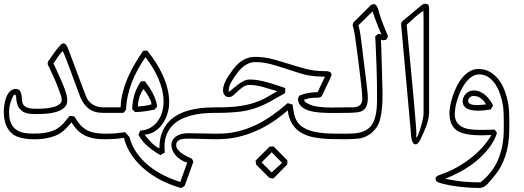

<svg xmlns="http://www.w3.org/2000/svg" viewBox="-20 -749 2782 1019"><path d="M529.3 -149.9Q480 -149.9 451.2 -172.1Q422.4 -194.3 406.7 -232.9Q399.4 -251.5 390.4 -275.9Q381.3 -300.3 371.8 -326.2Q362.3 -352.1 352.8 -377.7Q343.3 -403.3 335.2 -424.3Q327.1 -445.3 321.3 -459.7Q315.4 -474.1 312.5 -478Q303.2 -468.8 297.4 -461.2Q291.5 -453.6 286.6 -446.3Q281.7 -439 276.6 -430.9Q271.5 -422.9 263.7 -412.6Q266.1 -407.7 270.8 -397.5Q275.4 -387.2 280.8 -375.5Q286.1 -363.8 291 -352.8Q295.9 -341.8 298.8 -335.4Q305.2 -321.8 311.8 -306.2Q318.4 -290.5 324 -274.9Q329.6 -259.3 333.3 -244.1Q336.9 -229 336.9 -215.8Q336.9 -190.9 319.8 -176.5Q302.7 -162.1 277.6 -154.8Q252.4 -147.5 223.9 -145.5Q195.3 -143.6 171.9 -143.6Q154.8 -143.6 137 -145.3Q119.1 -147 103.5 -155.8Q82.5 -168 74.2 -189.2Q65.9 -210.4 65.9 -235.4Q63 -247.6 58.6 -247.6Q54.7 -247.6 50.3 -239.7Q45.9 -231.9 41.7 -221.7Q37.6 -211.4 34.9 -201.4Q32.2 -191.4 31.2 -187Q28.3 -170.4 28.3 -151.4Q28.3 -137.7 30.3 -124.3Q32.2 -110.8 37.1 -98.4Q42 -85.9 50.3 -75.4Q58.6 -64.9 70.8 -57.6Q89.4 -46.4 110.4 -43.2Q131.3 -40 152.8 -40Q168.5 -40 185.8 -40.8Q203.1 -41.5 220.7 -44.4Q238.3 -47.4 255.1 -53Q272 -58.6 286.1 -67.9Q305.2 -80.6 320.6 -98.9Q335.9 -117.2 350.1 -134.3Q356.4 -133.3 362.3 -132.8Q368.2 -132.3 374.5 -131.3Q390.1 -105 405 -87.9Q419.9 -70.8 437.7 -60.3Q455.6 -49.8 478 -45.2Q500.5 -40.5 531.2 -39.6H529.3H543.9Q551.3 -39.6 554.9 -34.9Q558.6 -30.3 558.6 -24.9Q558.6 -19.5 554.9 -14.4Q551.3 -9.3 543.9 -9.8L529.3 -10.3Q495.6 -10.3 469.2 -16.4Q442.9 -22.5 422.6 -34.2Q402.3 -45.9 387 -62.5Q371.6 -79.1 359.4 -99.6Q346.7 -84.5 333 -69.8Q319.3 -55.2 302.7 -43.9Q290 -35.2 273.9 -28.8Q257.8 -22.5 239.5 -18.1Q221.2 -13.7 201.7 -11.7Q182.1 -9.8 163.1 -9.8Q138.7 -9.8 116.5 -12.9Q94.2 -16.1 76.7 -22Q55.2 -29.3 40.5 -43.2Q25.9 -57.1 16.8 -75Q7.8 -92.8 3.9 -113.3Q0 -133.8 0 -154.3Q0 -169.4 2.7 -190.4Q5.4 -211.4 12.5 -230.7Q19.5 -250 32.2 -263.4Q44.9 -276.9 64.5 -276.9Q77.6 -276.9 84 -269Q90.3 -261.2 92.8 -250.2Q95.2 -239.3 95.9 -227.1Q96.7 -214.8 98.6 -206.1Q101.6 -193.8 109.6 -186.8Q117.7 -179.7 128.2 -176.5Q138.7 -173.3 150.1 -172.6Q161.6 -171.9 171.9 -171.9Q181.2 -171.9 194.6 -172.1Q208 -172.4 223.1 -173.8Q238.3 -175.3 253.4 -178.5Q268.6 -181.6 280.5 -186.8Q292.5 -191.9 300 -199.7Q307.6 -207.5 307.6 -218.8Q307.6 -230 303.7 -240.7Q299.8 -251.5 296.4 -261.2Q283.2 -299.8 266.6 -336.4Q250 -373 232.4 -409.7Q233.4 -413.6 233.9 -416.7Q234.4 -419.9 235.4 -423.3Q252.4 -446.8 268.6 -470.2Q284.7 -493.7 305.2 -514.2Q310.1 -518.6 316.4 -518.6Q324.7 -518.6 330.6 -511Q336.4 -503.4 338.9 -496.6Q339.8 -494.6 344.2 -483.2Q348.6 -471.7 355.2 -454.1Q361.8 -436.5 369.9 -414.8Q377.9 -393.1 386.5 -370.4Q395 -347.7 403.3 -325.7Q411.6 -303.7 418.2 -286.4Q424.8 -269 429.2 -257.3Q433.6 -245.6 434.1 -243.7Q440.9 -224.6 451.7 -212.2Q462.4 -199.7 475.3 -192.4Q488.3 -185.1 502.2 -182.1Q516.1 -179.2 529.3 -179.2H543.9Q551.3 -179.2 554.9 -174.6Q558.6 -169.9 558.6 -164.6Q558.6 -159.2 554.9 -154.5Q551.3 -149.9 543.9 -149.9Z M783.7 -195.8Q783.7 -205.6 778.3 -217.5Q772.9 -229.5 766.1 -241Q759.3 -252.4 752.2 -262Q745.1 -271.5 741.2 -276.4Q730.5 -261.2 721.9 -239Q713.4 -216.8 711.4 -184.1Q722.2 -184.6 729.2 -185.3Q736.3 -186 742.4 -186.8Q748.5 -187.5 755.6 -188.7Q762.7 -189.9 773.4 -191.9ZM1117.7 -10.3Q1104.5 -10.3 1087.6 -10.7Q1070.8 -11.2 1052 -11.7Q1033.2 -12.2 1013.4 -12.7Q993.7 -13.2 974.6 -13.2Q964.8 -13.2 954.3 -12.2Q943.8 -11.2 935.1 -7.6Q926.3 -3.9 920.7 2.7Q915 9.3 915 20.5Q915 34.2 924.3 45.7Q933.6 57.1 946.8 66.2Q960 75.2 974.4 82Q988.8 88.9 998.5 93.3Q1001 97.2 1002.7 101.3Q1004.4 105.5 1006.3 109.4Q995.1 141.6 983.4 173.6Q971.7 205.6 960 237.8Q955.6 240.7 950.9 243.4Q946.3 246.1 941.4 249Q892.1 235.4 843.5 211.7Q794.9 188 753.4 154.5Q711.9 121.1 681.4 78.1Q650.9 35.2 637.7 -17.6Q616.7 -13.7 593.5 -12Q570.3 -10.3 548.8 -10.3H534.2Q526.9 -10.3 523.2 -14.9Q519.5 -19.5 519.5 -24.9Q519.5 -30.3 523.2 -34.9Q526.9 -39.6 534.2 -39.6H548.8Q572.3 -39.6 596.9 -41.7Q621.6 -43.9 644.5 -47.4L667 -21.5Q679.7 25.9 706.8 64Q733.9 102.1 770.5 131.3Q807.1 160.6 850.1 181.9Q893.1 203.1 937 216.8L973.6 114.3Q954.1 108.4 938.5 98.1Q922.9 87.9 912.1 75.2Q901.4 62.5 895.5 48.6Q889.6 34.7 889.6 21Q889.6 8.3 895 -3.2Q900.4 -14.6 911.4 -23.2Q922.4 -31.7 939.2 -36.9Q956.1 -42 979.5 -42Q1014.6 -42 1048.6 -40.8Q1082.5 -39.6 1117.7 -39.6H1132.3Q1139.6 -39.6 1143.3 -34.9Q1147 -30.3 1147 -24.9Q1147 -19.5 1143.3 -14.9Q1139.6 -10.3 1132.3 -10.3ZM1117.7 -149.9Q1086.4 -149.9 1054.4 -146.7Q1022.5 -143.6 993.2 -135.7Q963.9 -127.9 938.2 -114.7Q912.6 -101.6 893.8 -81.5Q875 -61.5 864 -33.7Q853 -5.9 853 31.2Q853 45.4 854.5 60.5Q848.6 64.5 842.8 67.6Q836.9 70.8 831.5 74.2Q795.9 54.2 765.4 28.6Q734.9 2.9 714.8 -33.2Q717.3 -38.6 719.2 -44.4Q721.2 -50.3 723.6 -55.7Q754.4 -57.1 777.8 -70.8Q801.3 -84.5 816.9 -106Q832.5 -127.4 840.3 -154.3Q848.1 -181.2 848.1 -209Q848.1 -241.2 840.3 -272.9Q832.5 -304.7 819.3 -334.7Q806.2 -364.7 788.6 -392.8Q771 -420.9 752 -445.8Q730.5 -414.6 712.2 -381.3Q693.8 -348.1 680.2 -313.2Q666.5 -278.3 658.4 -241.7Q650.4 -205.1 648.9 -166.5Q645 -162.1 641.8 -158Q638.7 -153.8 634.8 -149.9H534.2Q526.9 -149.9 523.2 -154.5Q519.5 -159.2 519.5 -164.6Q519.5 -169.9 523.2 -174.6Q526.9 -179.2 534.2 -179.2H548.8H620.1Q621.6 -221.2 631.8 -260.5Q642.1 -299.8 658.4 -337.4Q674.8 -375 695.8 -410.4Q716.8 -445.8 739.7 -479.5Q745.1 -480 750.5 -480.2Q755.9 -480.5 761.2 -480.5Q784.2 -452.1 805.2 -420.2Q826.2 -388.2 842.3 -353.3Q858.4 -318.4 868.2 -281.2Q877.9 -244.1 877.9 -205.1Q877.9 -178.2 869.6 -149.2Q861.3 -120.1 845 -95.2Q828.6 -70.3 804.2 -53.5Q779.8 -36.6 747.1 -34.2Q750 -31.2 758.3 -21Q766.6 -10.7 777.6 1.2Q788.6 13.2 801.3 23.7Q814 34.2 826.2 37.6Q826.2 -5.9 837.6 -38.8Q849.1 -71.8 869.4 -95.9Q889.6 -120.1 917.2 -136.2Q944.8 -152.3 977.3 -161.9Q1009.8 -171.4 1045.4 -175.3Q1081.1 -179.2 1117.7 -179.2H1132.3Q1139.6 -179.2 1143.3 -174.6Q1147 -169.9 1147 -164.6Q1147 -159.2 1143.3 -154.5Q1139.6 -149.9 1132.3 -149.9ZM799.8 -167Q774.4 -162.1 748.8 -158.2Q723.1 -154.3 696.8 -154.3L681.6 -169.4Q682.6 -210.4 693.6 -246.8Q704.6 -283.2 727.5 -316.9Q732.9 -317.4 738.3 -317.6Q743.7 -317.9 749 -317.9Q760.3 -303.2 771 -287.4Q781.7 -271.5 790.5 -254.6Q799.3 -237.8 805.7 -220Q812 -202.1 814 -183.6Z M1805.2 -10.3Q1780.3 -10.7 1752.2 -10.7Q1724.1 -10.7 1695.6 -13.2Q1667 -15.6 1639.6 -21.5Q1612.3 -27.3 1588.9 -39.1Q1565.4 -50.8 1547.1 -69.8Q1528.8 -88.9 1518.1 -117.7Q1515.1 -126 1513.4 -131.6Q1511.7 -137.2 1510.7 -142.1Q1509.8 -147 1509 -151.9Q1508.3 -156.7 1507.3 -163.6Q1468.8 -129.4 1426 -101.3Q1383.3 -73.2 1336.7 -53Q1290 -32.7 1240.2 -21.5Q1190.4 -10.3 1137.2 -10.3H1122.6Q1115.2 -10.3 1111.6 -14.9Q1107.9 -19.5 1107.9 -24.9Q1107.9 -30.3 1111.6 -34.9Q1115.2 -39.6 1122.6 -39.6H1137.2Q1192.4 -39.6 1241.9 -51.5Q1291.5 -63.5 1336.9 -85.2Q1382.3 -106.9 1424.6 -136.7Q1466.8 -166.5 1506.8 -201.7Q1513.7 -199.7 1519.8 -198Q1525.9 -196.3 1532.7 -194.3Q1536.1 -169.9 1540.3 -147.2Q1544.4 -124.5 1557.6 -103Q1568.4 -85.9 1586.2 -74.5Q1604 -63 1625.7 -55.9Q1647.5 -48.8 1671.6 -45.4Q1695.8 -42 1719.7 -40.8Q1743.7 -39.6 1765.9 -39.6Q1788.1 -39.6 1805.2 -39.6H1819.8Q1827.1 -39.6 1830.8 -34.9Q1834.5 -30.3 1834.5 -24.9Q1834.5 -19.5 1830.8 -14.9Q1827.1 -10.3 1819.8 -10.3ZM1805.2 -149.9Q1790.5 -149.9 1775.1 -149.7Q1759.8 -149.4 1744.1 -149.4Q1710.9 -149.4 1679 -151.6Q1647 -153.8 1621.3 -161.4Q1595.7 -168.9 1579.3 -183.8Q1563 -198.7 1561 -224.1Q1563 -228.5 1564.5 -232.7Q1565.9 -236.8 1567.9 -241.2Q1591.3 -251 1615.7 -255.4Q1640.1 -259.8 1665.5 -259.8Q1674.8 -278.8 1683.8 -298.3Q1692.9 -317.9 1704.6 -341.8L1653.8 -344.2Q1614.3 -347.2 1574.5 -359.4Q1534.7 -371.6 1494.9 -385Q1455.1 -398.4 1415.3 -408.9Q1375.5 -419.4 1335.4 -419.4Q1316.4 -419.4 1300.8 -412.8Q1285.2 -406.2 1271.7 -395.8Q1258.3 -385.3 1247.3 -371.8Q1236.3 -358.4 1227.1 -344.7Q1220.7 -335.4 1214.8 -326.2Q1209 -316.9 1204.1 -307.1Q1199.2 -297.4 1196.3 -286.9Q1193.4 -276.4 1193.4 -264.6Q1193.4 -262.7 1194.8 -262.7Q1198.2 -262.7 1209.5 -272.7Q1220.7 -282.7 1236.1 -294.9Q1251.5 -307.1 1269.3 -317.1Q1287.1 -327.1 1304.7 -327.1Q1327.6 -327.1 1351.8 -322.8Q1376 -318.4 1400.1 -311.8Q1424.3 -305.2 1448 -297.1Q1471.7 -289.1 1494.1 -281.7Q1493.7 -274.9 1493.7 -268.3Q1493.7 -261.7 1493.2 -254.9Q1453.1 -231.9 1411.6 -209Q1370.1 -186 1325.7 -171.9Q1281.2 -158.2 1232.4 -154.1Q1183.6 -149.9 1137.2 -149.9H1122.6Q1115.2 -149.9 1111.6 -154.5Q1107.9 -159.2 1107.9 -164.6Q1107.9 -169.9 1111.6 -174.6Q1115.2 -179.2 1122.6 -179.2H1137.2Q1201.2 -179.2 1246.3 -185.3Q1291.5 -191.4 1326.4 -202.6Q1361.3 -213.9 1390.4 -229.7Q1419.4 -245.6 1451.7 -265.1Q1433.6 -269.5 1415.5 -275.4Q1397.5 -281.2 1379.2 -286.4Q1360.8 -291.5 1342.3 -294.9Q1323.7 -298.3 1304.7 -298.3Q1286.1 -298.3 1271 -288.1Q1255.9 -277.8 1243.2 -265.9Q1230.5 -253.9 1218.8 -243.7Q1207 -233.4 1194.8 -233.4Q1186.5 -233.4 1180.7 -236.8Q1174.8 -240.2 1170.9 -245.8Q1167 -251.5 1165.3 -257.8Q1163.6 -264.2 1163.6 -270Q1163.6 -284.7 1168.7 -299.1Q1173.8 -313.5 1180.4 -325.9Q1187 -338.4 1193.6 -347.7Q1200.2 -356.9 1203.1 -361.3Q1232.4 -405.8 1263.9 -426.5Q1295.4 -447.3 1333.5 -447.3Q1379.9 -447.3 1424.8 -435.5Q1469.7 -423.8 1514.4 -409.4Q1559.1 -395 1604.2 -383.3Q1649.4 -371.6 1696.8 -371.6Q1704.1 -371.6 1711.7 -371.3Q1719.2 -371.1 1725.3 -369.1Q1731.4 -367.2 1735.4 -363.8Q1739.3 -360.4 1739.3 -353.5Q1739.3 -346.7 1734.4 -336.9Q1722.7 -312 1710.9 -287.4Q1699.2 -262.7 1687.5 -237.8Q1680.7 -233.4 1675.8 -231.9Q1670.9 -230.5 1662.6 -230.5Q1643.6 -230.5 1628.2 -228.8Q1612.8 -227.1 1592.8 -218.8L1599.6 -207.5Q1626.5 -189 1661.9 -183.6Q1697.3 -178.2 1734.4 -178.2Q1752.9 -178.2 1770.8 -178.7Q1788.6 -179.2 1805.2 -179.2H1819.8Q1827.1 -179.2 1830.8 -174.6Q1834.5 -169.9 1834.5 -164.6Q1834.5 -159.2 1830.8 -154.5Q1827.1 -149.9 1819.8 -149.9ZM1504.4 124Q1485.8 142.6 1467.8 161.1Q1449.7 179.7 1431.2 198.2Q1425.8 197.3 1420.7 196.8Q1415.5 196.3 1410.2 195.3Q1374.5 160.2 1339.4 124.5Q1338.4 119.1 1337.9 114Q1337.4 108.9 1336.4 103.5Q1355 85 1373.5 66.4Q1392.1 47.9 1410.6 29.3Q1416 28.8 1421.4 28.6Q1426.8 28.3 1432.1 28.3Q1450.7 46.9 1468.8 65.4Q1486.8 84 1505.4 102.5ZM1477.1 114.7Q1469.2 106.9 1462.6 100.3Q1456.1 93.8 1449.5 87.2Q1442.9 80.6 1436.3 73.7Q1429.7 66.9 1421.9 59.1L1368.2 112.8Q1381.8 126 1395 139.4Q1408.2 152.8 1421.9 166.5Z M1824.7 -179.2Q1840.3 -179.2 1854.2 -179.4Q1868.2 -179.7 1879.2 -184.1Q1890.1 -188.5 1896.5 -198.5Q1902.8 -208.5 1902.8 -228Q1902.8 -238.8 1900.9 -260.5Q1898.9 -282.2 1895.8 -309.8Q1892.6 -337.4 1888.9 -367.4Q1885.3 -397.5 1881.8 -424.8Q1878.4 -452.1 1875.5 -473.6Q1872.6 -495.1 1871.1 -505.4Q1867.2 -533.2 1863.5 -560.8Q1859.9 -588.4 1851.6 -614.7Q1852.5 -618.7 1853 -621.8Q1853.5 -625 1854.5 -628.4Q1877.4 -651.4 1899.7 -673.6Q1921.9 -695.8 1944.8 -718.3Q1948.7 -722.2 1953.4 -724.6Q1958 -727.1 1964.8 -727.1Q1971.7 -727.1 1976.8 -720.2Q1981.9 -713.4 1985.4 -704.3Q1988.8 -695.3 1991 -686.8Q1993.2 -678.2 1994.1 -674.8Q2002.4 -648.4 2012.9 -621.6Q2023.4 -594.7 2034.2 -568.4Q2035.6 -565.4 2037.4 -561.8Q2039.1 -558.1 2039.1 -554.7Q2034.2 -543.9 2030.3 -539.8Q2026.4 -535.6 2015.1 -535.6Q2010.7 -535.6 2008.5 -536.1Q2006.3 -536.6 2005.4 -537.1Q2004.4 -537.6 2003.7 -538.1Q2002.9 -538.6 2001.5 -538.6Q2002.4 -527.8 2003.2 -503.7Q2003.9 -479.5 2004.9 -449.2Q2005.9 -418.9 2006.8 -385.5Q2007.8 -352.1 2008.5 -323.2Q2009.3 -294.4 2009.8 -273.7Q2010.3 -252.9 2010.3 -247.1Q2010.3 -212.9 2007.6 -179.4Q2004.9 -146 1996.6 -112.8Q1991.7 -93.8 1980.7 -76.4Q1969.7 -59.1 1954.3 -45.7Q1939 -32.2 1919.9 -23.7Q1900.9 -15.1 1879.9 -13.2Q1868.7 -12.2 1852.5 -11.2Q1836.4 -10.3 1824.7 -10.3H1810.1Q1802.7 -10.3 1799.1 -14.9Q1795.4 -19.5 1795.4 -24.9Q1795.4 -30.3 1799.1 -34.9Q1802.7 -39.6 1810.1 -39.6H1824.7Q1840.3 -39.6 1857.2 -40.8Q1874 -42 1890.1 -45.9Q1906.2 -49.8 1920.9 -57.4Q1935.5 -64.9 1946.3 -77.1Q1960.4 -93.8 1967.5 -115Q1974.6 -136.2 1977.5 -158.7Q1980.5 -181.2 1980.7 -203.4Q1981 -225.6 1981 -244.1Q1981 -275.4 1980.5 -308.8Q1980 -342.3 1979 -374.5Q1978 -406.7 1976.8 -436.3Q1975.6 -465.8 1974.6 -490Q1973.6 -514.2 1972.7 -531.2Q1971.7 -548.3 1971.2 -555.7Q1975.1 -559.6 1979.2 -562.7Q1983.4 -565.9 1987.8 -569.8L2004.4 -566.4Q1996.6 -584 1988.5 -603.8Q1980.5 -623.5 1973.9 -641.1Q1967.3 -658.7 1962.9 -671.9Q1958.5 -685.1 1957.5 -689L1882.3 -614.7Q1889.6 -589.8 1893.1 -563.7Q1896.5 -537.6 1899.9 -511.7Q1900.4 -509.8 1902.3 -492.7Q1904.3 -475.6 1907.2 -451.2Q1910.2 -426.8 1913.6 -398.9Q1917 -371.1 1920.2 -347.2Q1923.3 -323.2 1925.3 -306.6Q1927.2 -290 1927.2 -288.6Q1928.7 -274.4 1930.4 -258.8Q1932.1 -243.2 1932.1 -227.5Q1932.1 -214.8 1929.9 -202.4Q1927.7 -189.9 1922.1 -179.7Q1916.5 -169.4 1906.2 -162.6Q1896 -155.8 1879.9 -153.3Q1867.2 -151.9 1852.3 -150.9Q1837.4 -149.9 1824.7 -149.9H1810.1Q1802.7 -149.9 1799.1 -154.5Q1795.4 -159.2 1795.4 -164.6Q1795.4 -169.9 1799.1 -174.6Q1802.7 -179.2 1810.1 -179.2Z M2256.8 -145Q2255.9 -127.4 2251.7 -110.6Q2247.6 -93.8 2241.5 -77.4Q2235.4 -61 2228 -45.4Q2220.7 -29.8 2213.9 -14.2Q2212.4 -11.2 2209.7 -5.9Q2207 -0.5 2203.4 4.6Q2199.7 9.8 2195.6 13.4Q2191.4 17.1 2186.5 17.1Q2177.2 17.1 2172.1 9Q2167 1 2164.6 -10Q2162.1 -21 2161.4 -32.2Q2160.6 -43.5 2160.2 -49.8Q2147.5 -194.8 2134.3 -337.4Q2121.1 -480 2108.4 -624.5Q2110.4 -627.4 2112.1 -630.6Q2113.8 -633.8 2115.7 -636.7L2215.3 -719.7Q2227.5 -729.5 2238.8 -729.5Q2246.6 -729.5 2252 -724.1Q2257.3 -718.8 2257.3 -706.1V-149.9ZM2228 -148.4V-636.7L2227.1 -691.4Q2213.4 -683.1 2202.4 -674.3Q2191.4 -665.5 2181.2 -656.5Q2170.9 -647.5 2160.9 -637.7Q2150.9 -627.9 2138.2 -617.7Q2138.7 -613.3 2141.1 -587.9Q2143.6 -562.5 2147.2 -523.9Q2150.9 -485.4 2155.5 -437Q2160.2 -388.7 2165 -338.1Q2169.9 -287.6 2174.3 -238.3Q2178.7 -189 2182.1 -148.2Q2185.5 -107.4 2187.7 -79.1Q2189.9 -50.8 2189.9 -42Q2189.9 -37.1 2189.5 -33.2Q2189 -29.3 2189 -26.9Q2189 -19.5 2190.9 -19.5Q2192.9 -19.5 2196.3 -26.9Q2199.7 -34.2 2203.9 -45.7Q2208 -57.1 2212.4 -71.3Q2216.8 -85.4 2220.2 -99.6Q2223.6 -113.8 2225.8 -126Q2228 -138.2 2228 -145.5Z M2559.1 -194.8Q2556.2 -201.2 2550.5 -209Q2544.9 -216.8 2536.9 -223.6Q2528.8 -230.5 2518.3 -235.1Q2507.8 -239.7 2494.6 -239.7Q2481 -239.7 2472.7 -231.7Q2464.4 -223.6 2464.4 -214.4Q2464.4 -203.1 2476.3 -197Q2488.3 -190.9 2514.6 -190.9ZM2584.5 -168Q2566.4 -165 2548.1 -163.3Q2529.8 -161.6 2511.2 -161.6Q2474.6 -162.6 2455.1 -174.8Q2435.5 -187 2435.5 -211.9Q2435.5 -222.2 2439.7 -232.4Q2443.8 -242.7 2451.7 -250.7Q2459.5 -258.8 2470.2 -263.9Q2481 -269 2494.6 -269Q2512.2 -269 2527.6 -262.2Q2543 -255.4 2555.9 -244.1Q2568.8 -232.9 2579.3 -218.5Q2589.8 -204.1 2597.2 -189ZM2682.6 -46.9Q2681.6 -14.2 2676.8 17.6Q2671.9 49.3 2661.9 79.3Q2651.9 109.4 2636.5 137.5Q2621.1 165.5 2598.6 190.9Q2591.3 199.2 2583.5 209.2Q2575.7 219.2 2566.9 228Q2558.1 236.8 2547.9 242.7Q2537.6 248.5 2525.4 248.5Q2501.5 248.5 2479 247.3Q2456.5 246.1 2433.1 243.7Q2406.7 241.2 2380.4 236.8Q2354 232.4 2328.1 225.6Q2322.3 224.1 2315.7 222.4Q2309.1 220.7 2303.7 217.8Q2298.3 214.8 2294.9 210Q2291.5 205.1 2291.5 197.8Q2291.5 192.9 2296.4 188.7Q2301.3 184.6 2307.6 181.6Q2314 178.7 2320.1 176.8Q2326.2 174.8 2328.6 173.8Q2365.7 160.6 2403.8 139.6Q2441.9 118.7 2476.3 91.8Q2510.7 64.9 2539.8 33.2Q2568.8 1.5 2587.9 -32.2Q2579.1 -32.2 2573 -32Q2566.9 -31.7 2561.5 -31.5Q2556.2 -31.2 2549.8 -31Q2543.5 -30.8 2534.7 -30.8Q2506.3 -30.8 2478.5 -33.7Q2450.7 -36.6 2423.8 -46.4Q2407.2 -52.7 2396 -63.5Q2384.8 -74.2 2377.9 -87.6Q2371.1 -101.1 2368.2 -116.7Q2365.2 -132.3 2365.2 -148.4Q2365.2 -163.6 2369.4 -187Q2373.5 -210.4 2381.8 -236.3Q2390.1 -262.2 2402.8 -288.3Q2415.5 -314.5 2432.6 -335.4Q2449.7 -356.4 2471.2 -369.6Q2492.7 -382.8 2519 -382.8Q2554.7 -382.8 2581.5 -366.7Q2608.4 -350.6 2627.4 -325.2Q2646.5 -299.8 2658.2 -268.8Q2669.9 -237.8 2675.8 -207.5Q2680.7 -182.6 2681.9 -157.5Q2683.1 -132.3 2683.1 -106.9Q2683.1 -91.8 2682.9 -76.9Q2682.6 -62 2682.6 -46.9ZM2653.3 -45.4Q2653.3 -61 2653.6 -77.1Q2653.8 -93.3 2653.8 -109.4Q2653.8 -132.8 2652.6 -156Q2651.4 -179.2 2647 -201.2Q2642.6 -224.6 2633.5 -251.2Q2624.5 -277.8 2609.6 -300.8Q2594.7 -323.7 2573.2 -338.9Q2551.8 -354 2522.9 -354Q2505.9 -354 2491 -345.9Q2476.1 -337.9 2463.4 -324.7Q2450.7 -311.5 2440.4 -294.7Q2430.2 -277.8 2422.1 -259.8Q2414.1 -241.7 2408.4 -224.4Q2402.8 -207 2399.4 -192.9Q2397 -182.1 2395.8 -169.9Q2394.5 -157.7 2393.6 -145.5Q2393.6 -117.7 2404.5 -100.8Q2415.5 -84 2434.1 -74.7Q2452.6 -65.4 2477.3 -62.5Q2502 -59.6 2529.3 -59.6Q2549.8 -59.6 2569.6 -60.3Q2589.4 -61 2605.5 -61Q2608.4 -56.6 2611.6 -52.2Q2614.7 -47.9 2617.7 -43.5Q2603.5 0.5 2574.2 37.8Q2544.9 75.2 2507.3 106Q2469.7 136.7 2427 160.2Q2384.3 183.6 2342.3 199.7Q2373 205.6 2397.2 209.5Q2421.4 213.4 2442.9 215.3Q2464.4 217.3 2485.4 218Q2506.3 218.8 2530.3 218.8Q2593.3 168 2622.1 101.6Q2650.9 35.2 2653.3 -45.4Z"/></svg>

Font: XB Kayhan Pook
Style: Regular
Weight: 700
Designer: Behnam
Foundry: Irmug
Version: Version 7.300 2009